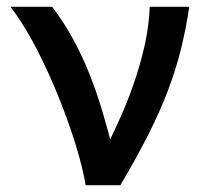

<svg xmlns="http://www.w3.org/2000/svg" viewBox="-20 -543 599 563"><path d="M231 0Q223 -50 202.5 -116.5Q182 -183 153.5 -254.5Q125 -326 89 -396.5Q53 -467 11 -523H133Q166 -480 194 -429Q222 -378 246.5 -315.5Q271 -253 292 -175Q298 -155 303 -134Q323 -175 341 -217Q362 -266 378.5 -316.5Q395 -367 406 -418.5Q417 -470 419 -523H535Q525 -457 510.5 -398.5Q496 -340 473 -279Q450 -218 416 -150.5Q382 -83 333 0Z"/></svg>

Font: Rising Sun SemiBold
Style: Regular
Weight: 600
Designer: Matt McInerney, Pablo Impallari, Rodrigo Fuenzalida (Raleway font), Stephen Hutchings (Greek), Cristiano Sobral (main ch
Foundry: The Rising Sun Project Authors
Version: Version 4.327; ttfautohint (v1.8.4.7-5d5b-dirty)